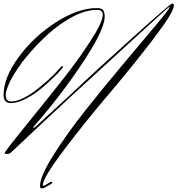

<svg xmlns="http://www.w3.org/2000/svg" viewBox="-20 -830 990 1071"><path d="M41 -255Q0 -255 0 -300Q0 -397 84.5 -512Q169 -627 292.5 -706Q416 -785 520 -785Q545 -785 554.5 -774Q564 -763 564 -738Q564 -680 488 -554Q362 -347 170 -126Q167 -123 167 -119.5Q167 -116 169 -116Q171 -116 177 -122Q423 -347 452 -376Q481 -405 705.5 -607.5Q930 -810 940 -810Q950 -810 950 -799Q950 -763 836 -613.5Q722 -464 584.5 -302Q447 -140 333 11.5Q219 163 219 202Q219 206 223.5 206Q228 206 245 195Q262 184 264 184Q272 184 272 189Q272 191 268 194Q227 221 214 221Q203 221 203 208Q203 155 277.5 36Q352 -83 458 -216.5Q564 -350 670.5 -476.5Q777 -603 851.5 -692Q926 -781 926 -790Q926 -791 924 -791Q922 -791 860 -735Q798 -679 707 -595.5Q616 -512 527 -430.5Q438 -349 367 -284Q296 -219 170 -100.5Q44 18 43 19Q33 29 19.5 29Q6 29 6 24.5Q6 20 28 -9Q50 -38 153.5 -166Q257 -294 337 -395.5Q417 -497 485 -602Q553 -707 553 -746Q553 -762 545.5 -768.5Q538 -775 520 -775Q458 -775 384.5 -736Q311 -697 247 -638.5Q183 -580 129 -514.5Q75 -449 43.5 -390Q12 -331 12 -297.5Q12 -264 42.5 -264Q73 -264 112.5 -284Q152 -304 187 -332Q260 -390 301 -436L319 -456Q324 -462 327.5 -462Q331 -462 331 -457.5Q331 -453 325 -446.5Q319 -440 307.5 -427Q296 -414 261 -381Q226 -348 193 -322.5Q160 -297 117.5 -276Q75 -255 41 -255Z"/></svg>

Font: Herr Von Muellerhoff
Style: Regular
Weight: 400
Version: Version 1.000